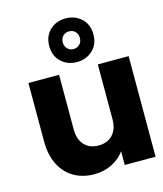

<svg xmlns="http://www.w3.org/2000/svg" viewBox="-123 -932 871 1029"><g transform="rotate(-15 312.0 -417.5)"><path d="M613 -558V0H442V-76Q416 -39 371.5 -16.5Q327 6 273 6Q209 6 160 -22.5Q111 -51 84 -105Q57 -159 57 -232V-558H227V-255Q227 -199 256 -168Q285 -137 334 -137Q384 -137 413 -168Q442 -199 442 -255V-558ZM338 -599Q286 -599 251 -632Q216 -665 216 -720Q216 -775 251 -808Q286 -841 338 -841Q390 -841 425.5 -808Q461 -775 461 -720Q461 -665 425.5 -632Q390 -599 338 -599ZM338 -769Q318 -769 304.5 -755.5Q291 -742 291 -720Q291 -699 304.5 -685Q318 -671 338 -671Q359 -671 372.5 -685Q386 -699 386 -720Q386 -742 372.5 -755.5Q359 -769 338 -769Z"/></g></svg>

Font: Poppins A&M
Style: Bold-A&M
Weight: 700
Designer: Ninad Kale (Devanagari), Jonny Pinhorn (Latin)
Foundry: Indian Type Foundry
Version: 4.004